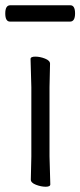

<svg xmlns="http://www.w3.org/2000/svg" viewBox="-22 -699 305 729"><path d="M95 -17 97 -105V-368L94 -475Q94 -484 112 -484Q130 -484 149 -476.5Q168 -469 168 -457L166 -368V-105L169 1Q169 10 151.5 10Q134 10 114.5 2.5Q95 -5 95 -17ZM244 -617H16Q-2 -617 -2 -648Q-2 -679 17 -679H245Q263 -679 263 -648Q263 -617 244 -617Z"/></svg>

Font: LXGW WenKai
Style: Regular
Weight: 400
Designer: LXGW / Fontworks Inc.
Foundry: LXGW / Fontworks Inc.
Version: Version 1.520; June 14, 2025